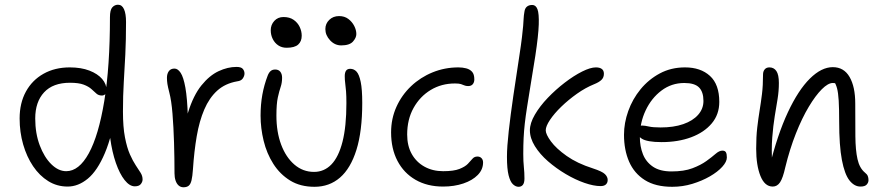

<svg xmlns="http://www.w3.org/2000/svg" viewBox="-20 -780 3736 812"><path d="M266 9Q221 9 184 -14Q147 -37 120 -77Q93 -117 78 -169Q63 -221 63 -279Q63 -344 89.5 -392.5Q116 -441 164 -468Q212 -495 275 -495Q323 -495 358 -481.5Q393 -468 412 -446Q431 -424 431 -396Q431 -387 425 -381.5Q419 -376 411 -376Q397 -376 388 -384Q379 -392 367 -403Q355 -414 334 -422Q313 -430 276 -430Q204 -430 166.5 -389.5Q129 -349 129 -279Q129 -216 148 -165.5Q167 -115 197 -85.5Q227 -56 260 -56Q314 -56 355.5 -131.5Q397 -207 421 -352.5Q445 -498 445 -707Q445 -738 455 -749Q465 -760 479 -760Q496 -760 504.5 -741Q513 -722 513 -687Q513 -610 510 -550Q507 -490 503.5 -433Q500 -376 500 -308Q500 -243 508.5 -199Q517 -155 529.5 -127Q542 -99 554 -81Q566 -63 574.5 -49.5Q583 -36 583 -21Q583 -11 575.5 -1.5Q568 8 550 8Q528 8 507 -18.5Q486 -45 470 -91Q454 -137 446 -196Q438 -255 441 -319L474 -328Q455 -207 423.5 -132.5Q392 -58 351.5 -24.5Q311 9 266 9Z M756 12Q744 12 735.5 4.5Q727 -3 722.5 -16.5Q718 -30 718 -47Q718 -111 716 -177Q714 -243 709.5 -299Q705 -355 696 -389Q690 -412 688 -425Q686 -438 686 -451Q686 -468 694 -479Q702 -490 718 -490Q732 -490 744 -472Q756 -454 764 -409.5Q772 -365 774.5 -285.5Q777 -206 772 -84L749 -126Q753 -233 775.5 -305Q798 -377 832 -419Q866 -461 904.5 -479Q943 -497 980 -497Q1000 -497 1007 -488.5Q1014 -480 1014 -469Q1014 -459 1007 -448.5Q1000 -438 983 -436Q932 -427 898.5 -396.5Q865 -366 844 -317Q823 -268 812 -204Q801 -140 796 -64Q794 -34 790 -17.5Q786 -1 778 5.5Q770 12 756 12Z M1310 10Q1250 10 1207 -16.5Q1164 -43 1136 -87Q1108 -131 1095 -184.5Q1082 -238 1082 -291Q1082 -338 1089.5 -379.5Q1097 -421 1112 -460Q1117 -473 1124.5 -479.5Q1132 -486 1144 -486Q1158 -486 1165.5 -476.5Q1173 -467 1173 -451Q1173 -430 1167 -412.5Q1161 -395 1155 -368Q1149 -341 1149 -291Q1149 -222 1169 -168.5Q1189 -115 1225 -84Q1261 -53 1308 -53Q1351 -53 1381.5 -84.5Q1412 -116 1428.5 -180.5Q1445 -245 1445 -344Q1445 -374 1443.5 -393.5Q1442 -413 1440 -427.5Q1438 -442 1438 -458Q1438 -473 1443.5 -481Q1449 -489 1461 -489Q1477 -489 1488 -477Q1499 -465 1505.5 -433.5Q1512 -402 1512 -345Q1512 -225 1487.5 -146.5Q1463 -68 1418 -29Q1373 10 1310 10ZM1423 -588Q1396 -588 1376 -609.5Q1356 -631 1356 -657Q1356 -680 1372.5 -696Q1389 -712 1414 -712Q1437 -712 1453 -700Q1469 -688 1478 -670.5Q1487 -653 1487 -636Q1487 -620 1472.5 -604Q1458 -588 1423 -588ZM1192 -578Q1172 -578 1157 -588Q1142 -598 1133.5 -615Q1125 -632 1125 -652Q1125 -675 1140 -691.5Q1155 -708 1179 -708Q1205 -708 1222 -696Q1239 -684 1247.5 -666Q1256 -648 1256 -629Q1256 -605 1241 -591.5Q1226 -578 1192 -578Z M1854 9Q1787 9 1737.5 -19.5Q1688 -48 1661 -99.5Q1634 -151 1634 -220Q1634 -278 1656.5 -328Q1679 -378 1718.5 -415.5Q1758 -453 1809.5 -474Q1861 -495 1919 -495Q1936 -495 1951.5 -491Q1967 -487 1976.5 -476.5Q1986 -466 1986 -444Q1986 -432 1979.5 -424Q1973 -416 1960 -416Q1950 -416 1943.5 -419Q1937 -422 1929 -424.5Q1921 -427 1904 -427Q1847 -427 1801.5 -399.5Q1756 -372 1729 -323.5Q1702 -275 1702 -211Q1702 -163 1721.5 -128.5Q1741 -94 1775.5 -75Q1810 -56 1854 -56Q1899 -56 1923 -65.5Q1947 -75 1958.5 -87Q1970 -99 1978 -108.5Q1986 -118 1999 -118Q2010 -118 2016.5 -111Q2023 -104 2023 -93Q2023 -63 2000.5 -40Q1978 -17 1939.5 -4Q1901 9 1854 9Z M2520 7Q2491 7 2452 -6.5Q2413 -20 2372.5 -44Q2332 -68 2297.5 -98Q2263 -128 2242 -162Q2221 -196 2221 -229Q2221 -259 2242 -295Q2263 -331 2296.5 -366Q2330 -401 2368.5 -430.5Q2407 -460 2442 -477.5Q2477 -495 2500 -495Q2516 -495 2525 -488.5Q2534 -482 2534 -468Q2534 -452 2523.5 -442Q2513 -432 2493 -424Q2456 -409 2420 -383.5Q2384 -358 2354 -329Q2324 -300 2306 -273Q2288 -246 2288 -229Q2288 -212 2310 -182Q2332 -152 2376.5 -120.5Q2421 -89 2487 -68Q2527 -55 2538.5 -43.5Q2550 -32 2550 -19Q2550 -7 2542.5 0Q2535 7 2520 7ZM2173 10Q2161 10 2149.5 -0.5Q2138 -11 2131 -38.5Q2124 -66 2124 -117Q2124 -158 2131.5 -225.5Q2139 -293 2151 -375Q2163 -457 2176 -541Q2184 -593 2187.5 -623Q2191 -653 2192.5 -670.5Q2194 -688 2194.5 -701Q2195 -714 2198 -731Q2200 -745 2208.5 -752Q2217 -759 2231 -759Q2246 -759 2253 -741Q2260 -723 2258.5 -676.5Q2257 -630 2244 -544Q2232 -470 2223.5 -417.5Q2215 -365 2209 -327Q2203 -289 2199.5 -258Q2196 -227 2194.5 -196.5Q2193 -166 2193 -129Q2193 -97 2195.5 -73.5Q2198 -50 2198 -25Q2198 -7 2191.5 1.5Q2185 10 2173 10Z M2823 10Q2752 10 2707 -18.5Q2662 -47 2640.5 -96.5Q2619 -146 2619 -210Q2619 -260 2637 -310.5Q2655 -361 2689 -402.5Q2723 -444 2770.5 -469.5Q2818 -495 2877 -495Q2943 -495 2982.5 -459Q3022 -423 3022 -349Q3022 -296 2990 -258Q2958 -220 2903 -199.5Q2848 -179 2778 -179Q2716 -179 2693.5 -194Q2671 -209 2671 -227Q2671 -238 2676.5 -243.5Q2682 -249 2696 -249Q2707 -249 2724 -245Q2741 -241 2774 -241Q2829 -241 2869.5 -255Q2910 -269 2932.5 -294.5Q2955 -320 2955 -353Q2955 -391 2936.5 -410Q2918 -429 2874 -429Q2820 -429 2777.5 -397Q2735 -365 2710.5 -313Q2686 -261 2686 -201Q2686 -161 2699 -128Q2712 -95 2741.5 -75Q2771 -55 2820 -55Q2873 -55 2908.5 -68.5Q2944 -82 2967.5 -99Q2991 -116 3006.5 -129.5Q3022 -143 3035 -143Q3046 -143 3050 -136Q3054 -129 3054 -114Q3054 -96 3034.5 -74.5Q3015 -53 2982 -34Q2949 -15 2908 -2.5Q2867 10 2823 10Z M3619 9Q3593 9 3572.5 -17Q3552 -43 3540.5 -103.5Q3529 -164 3529 -265Q3529 -321 3527 -354.5Q3525 -388 3520 -406.5Q3515 -425 3507 -436Q3499 -447 3486 -459Q3505 -461 3518 -454.5Q3531 -448 3538 -433.5Q3545 -419 3546 -396Q3534 -416 3525 -422.5Q3516 -429 3502 -429Q3482 -429 3455.5 -402.5Q3429 -376 3400.5 -328.5Q3372 -281 3346 -215.5Q3320 -150 3301 -72Q3291 -27 3279 -9Q3267 9 3248 9Q3214 9 3196 -36Q3178 -81 3178 -151Q3178 -202 3182.5 -240.5Q3187 -279 3192.5 -312.5Q3198 -346 3202.5 -382Q3207 -418 3207 -465Q3207 -478 3214 -486.5Q3221 -495 3234 -495Q3253 -495 3263.5 -479.5Q3274 -464 3274 -429Q3274 -395 3268.5 -361.5Q3263 -328 3256.5 -288.5Q3250 -249 3246 -198.5Q3242 -148 3246 -81L3234 -73Q3268 -211 3312 -305Q3356 -399 3405 -447.5Q3454 -496 3502 -496Q3549 -496 3573 -454.5Q3597 -413 3597 -342Q3597 -262 3597.5 -203.5Q3598 -145 3606.5 -107Q3615 -69 3638 -50Q3647 -43 3650 -35.5Q3653 -28 3653 -18Q3653 -8 3645.5 0.5Q3638 9 3619 9Z"/></svg>

Font: Shantell Sans Light
Style: Regular
Weight: 300
Designer: Stephen Nixon, Anya Danilova, Shantell Martin
Foundry: Arrow Type
Version: Version 1.011;[c5ecc13dd]